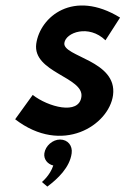

<svg xmlns="http://www.w3.org/2000/svg" viewBox="-20 -493 464 710"><path d="M101 -142 36 -52C210 82 383 -30 398 -141C415 -270 211 -283 218 -334C223 -373 308 -404 370 -344L424 -428C251 -534 128 -431 114 -331C100 -225 291 -208 281 -135C272 -66 157 -98 101 -142ZM202 23C175 23 148 46 144 74C141 96 156 114 177 119C165 156 135 180 135 180L155 197C194 168 238 126 245 74C249 46 231 23 202 23Z"/></svg>

Font: Hussar Tani
Style: Kurs
Weight: 700
Foundry: Cannot Into Space Fonts
Version: Version 0.92